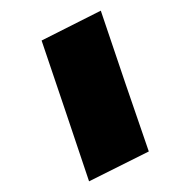

<svg xmlns="http://www.w3.org/2000/svg" viewBox="-20 -340 349 360"><path d="M169 -320 215 -184 259 -56 147 0 104 -128 58 -264Z"/></svg>

Font: PatchStencil
Style: Regular
Weight: 400
Version: Version 1.1